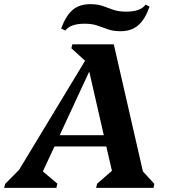

<svg xmlns="http://www.w3.org/2000/svg" viewBox="-75 -903 817 923"><path d="M-55 0 -50 -19 17 -87 334 -611 268 -671 273 -690H472L612 -79L667 -19L663 0H387L392 -20L463 -82L436 -199H187L131 -79L201 -20L196 0ZM212 -253H424L354 -559ZM505 -753Q469 -753 444 -762Q419 -771 393.5 -780Q368 -789 332 -789Q263 -789 239 -756L219 -766Q242 -828 274.5 -855.5Q307 -883 359 -883Q395 -883 419.5 -874Q444 -865 469.5 -856Q495 -847 532 -847Q601 -847 625 -881L644 -871Q622 -809 589 -781Q556 -753 505 -753Z"/></svg>

Font: Platypi SemiBold
Style: Italic
Weight: 600
Italic angle: -13°
Designer: David Sargent
Foundry: Bolt Cutter Type
Version: Version 1.200; ttfautohint (v1.8.4.7-5d5b)